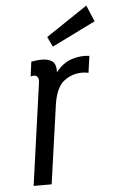

<svg xmlns="http://www.w3.org/2000/svg" viewBox="-54 -806 498 843"><g transform="rotate(-5 194.5 -384.5)"><path d="M205.1 -487.6Q207 -522.7 190.5 -536Q174 -549.3 141.7 -549.3Q131.6 -549.3 121.4 -548.1Q111.1 -547 97 -544.4L88.4 -479.7Q97.4 -482.4 100.6 -482.4Q114.4 -482.4 119.6 -473.5Q124.9 -464.6 122.3 -448.1L59.7 0H139.1L187.6 -343.6Q198.4 -421 234 -448.9Q269.6 -476.9 315 -476.9Q321.4 -476.9 328.6 -476.1Q335.7 -475.4 342.9 -473.7L353.3 -547.6Q312.6 -552.9 273.6 -539.6Q234.6 -526.3 205.1 -487.6ZM197.1 -601.9 389.4 -696.7 358.9 -768.6 176.1 -646Z"/></g></svg>

Font: Secuela ExtLt
Style: Italic
Weight: 200
Italic angle: -8°
Designer: Fernando Haro
Foundry: deFharo
Version: Version 1.704